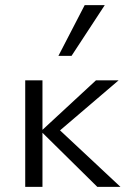

<svg xmlns="http://www.w3.org/2000/svg" viewBox="-20 -726 496 746"><path d="M358 0 139 -216 353 -414H441L187 -197V-244L448 0ZM78 0V-414H145V0ZM207 -509 309 -706H387L258 -509Z"/></svg>

Font: Ysabeau Office
Style: Regular
Weight: 400
Designer: Christian Thalmann (Catharsis Fonts)
Version: Version 2.001;gftools[0.9.30]; featfreeze: tnum,lnum,ss02